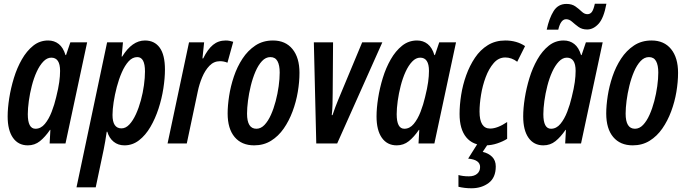

<svg xmlns="http://www.w3.org/2000/svg" viewBox="-20 -769 3676 1029"><path d="M129 10Q78 10 49.5 -30.5Q21 -71 21 -145Q21 -189 29.5 -243Q38 -297 54.5 -351Q71 -405 97 -450.5Q123 -496 158 -524Q193 -552 238 -552Q271 -552 295 -533Q319 -514 331 -474H334L357 -542H447L331 0H246L250 -73H248Q222 -35 194 -12.5Q166 10 129 10ZM170 -79Q199 -79 220.5 -105Q242 -131 257 -170Q272 -209 281 -248Q293 -296 297.5 -329Q302 -362 302 -389Q302 -460 255 -460Q232 -460 212 -439Q192 -418 176.5 -384Q161 -350 150.5 -309Q140 -268 134.5 -228Q129 -188 129 -157Q129 -79 170 -79Z M390 235 554 -542H639L632 -466H635Q688 -552 757 -552Q808 -552 836 -513.5Q864 -475 864 -396Q864 -350 855.5 -295Q847 -240 829.5 -186.5Q812 -133 786 -88.5Q760 -44 725 -17Q690 10 647 10Q613 10 589 -9.5Q565 -29 555 -63H552Q548 -37 544 -12Q540 13 536 31L493 235ZM631 -81Q654 -81 673.5 -102Q693 -123 708.5 -157Q724 -191 735 -231.5Q746 -272 751.5 -312.5Q757 -353 757 -386Q757 -463 716 -463Q690 -463 669.5 -440.5Q649 -418 633 -381.5Q617 -345 606 -303Q595 -261 589 -221.5Q583 -182 583 -153Q583 -81 631 -81Z M878 0 993 -542H1074L1065 -456H1069Q1093 -505 1121.5 -528.5Q1150 -552 1190 -552Q1209 -552 1230 -545L1199 -433Q1180 -441 1159 -441Q1126 -441 1102.5 -416.5Q1079 -392 1063.5 -355Q1048 -318 1040 -279L981 0Z M1342 10Q1275 10 1237.5 -34.5Q1200 -79 1200 -161Q1200 -203 1208 -255Q1216 -307 1233.5 -359Q1251 -411 1279.5 -454.5Q1308 -498 1348.5 -525Q1389 -552 1443 -552Q1510 -552 1547.5 -506Q1585 -460 1585 -379Q1585 -330 1576 -276.5Q1567 -223 1548 -172Q1529 -121 1500.5 -80Q1472 -39 1432.5 -14.5Q1393 10 1342 10ZM1354 -79Q1378 -79 1397.5 -99.5Q1417 -120 1432 -153.5Q1447 -187 1457.5 -227Q1468 -267 1473.5 -307Q1479 -347 1479 -380Q1479 -420 1467 -441.5Q1455 -463 1429 -463Q1404 -463 1384 -441.5Q1364 -420 1349 -385Q1334 -350 1324 -309Q1314 -268 1309 -229Q1304 -190 1304 -160Q1304 -79 1354 -79Z M1675 0 1662 -542H1765L1763 -270Q1763 -246 1762 -210Q1761 -174 1758 -152H1762Q1769 -174 1777 -194.5Q1785 -215 1793 -235L1921 -542H2029L1787 0Z M2106 10Q2055 10 2026.5 -30.5Q1998 -71 1998 -145Q1998 -189 2006.5 -243Q2015 -297 2031.5 -351Q2048 -405 2074 -450.5Q2100 -496 2135 -524Q2170 -552 2215 -552Q2248 -552 2272 -533Q2296 -514 2308 -474H2311L2334 -542H2424L2308 0H2223L2227 -73H2225Q2199 -35 2171 -12.5Q2143 10 2106 10ZM2147 -79Q2176 -79 2197.5 -105Q2219 -131 2234 -170Q2249 -209 2258 -248Q2270 -296 2274.5 -329Q2279 -362 2279 -389Q2279 -460 2232 -460Q2209 -460 2189 -439Q2169 -418 2153.5 -384Q2138 -350 2127.5 -309Q2117 -268 2111.5 -228Q2106 -188 2106 -157Q2106 -79 2147 -79Z M2581 10Q2514 10 2478.5 -33.5Q2443 -77 2443 -158Q2443 -206 2451.5 -260Q2460 -314 2478.5 -365.5Q2497 -417 2525.5 -459.5Q2554 -502 2594.5 -527Q2635 -552 2688 -552Q2749 -552 2794 -522L2752 -438Q2722 -461 2688 -461Q2652 -461 2626 -431Q2600 -401 2583 -355.5Q2566 -310 2558 -260.5Q2550 -211 2550 -171Q2550 -80 2607 -80Q2646 -80 2698 -115V-25Q2676 -11 2645 -0.5Q2614 10 2581 10ZM2507 240Q2488 240 2471 238Q2454 236 2437 232V169Q2447 172 2461 174Q2475 176 2493 176Q2521 176 2537 162.5Q2553 149 2553 126Q2553 87 2489 81L2540 0H2597L2567 45Q2598 52 2617.5 71.5Q2637 91 2637 123Q2637 183 2599 211.5Q2561 240 2507 240Z M2892 10Q2841 10 2812.5 -30.5Q2784 -71 2784 -145Q2784 -189 2792.5 -243Q2801 -297 2817.5 -351Q2834 -405 2860 -450.5Q2886 -496 2921 -524Q2956 -552 3001 -552Q3034 -552 3058 -533Q3082 -514 3094 -474H3097L3120 -542H3210L3094 0H3009L3013 -73H3011Q2985 -35 2957 -12.5Q2929 10 2892 10ZM2933 -79Q2962 -79 2983.5 -105Q3005 -131 3020 -170Q3035 -209 3044 -248Q3056 -296 3060.5 -329Q3065 -362 3065 -389Q3065 -460 3018 -460Q2995 -460 2975 -439Q2955 -418 2939.5 -384Q2924 -350 2913.5 -309Q2903 -268 2897.5 -228Q2892 -188 2892 -157Q2892 -79 2933 -79ZM2910 -610Q2923 -671 2947 -709.5Q2971 -748 3016 -748Q3045 -748 3064 -734.5Q3083 -721 3097.5 -707Q3112 -693 3128 -693Q3143 -693 3152 -705Q3161 -717 3168 -749H3230Q3216 -672 3188 -641.5Q3160 -611 3127 -611Q3099 -611 3080 -625Q3061 -639 3046 -652.5Q3031 -666 3014 -666Q2985 -666 2972 -610Z M3371 10Q3304 10 3266.5 -34.5Q3229 -79 3229 -161Q3229 -203 3237 -255Q3245 -307 3262.5 -359Q3280 -411 3308.5 -454.5Q3337 -498 3377.5 -525Q3418 -552 3472 -552Q3539 -552 3576.5 -506Q3614 -460 3614 -379Q3614 -330 3605 -276.5Q3596 -223 3577 -172Q3558 -121 3529.5 -80Q3501 -39 3461.5 -14.5Q3422 10 3371 10ZM3383 -79Q3407 -79 3426.5 -99.5Q3446 -120 3461 -153.5Q3476 -187 3486.5 -227Q3497 -267 3502.5 -307Q3508 -347 3508 -380Q3508 -420 3496 -441.5Q3484 -463 3458 -463Q3433 -463 3413 -441.5Q3393 -420 3378 -385Q3363 -350 3353 -309Q3343 -268 3338 -229Q3333 -190 3333 -160Q3333 -79 3383 -79Z"/></svg>

Font: Noto Sans ExtraCondensed SemiBold
Style: Italic
Weight: 600
Width: 2
Italic angle: -12°
Designer: Monotype Design Team
Foundry: Monotype Imaging Inc.
Version: Version 2.013; ttfautohint (v1.8.4.7-5d5b)